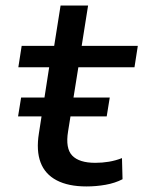

<svg xmlns="http://www.w3.org/2000/svg" viewBox="-20 -662 516 691"><path d="M291 9Q226 9 184 -13Q142 -35 126 -77.5Q110 -120 120 -182L157 -420H46L58 -497H175L198 -642H297L274 -497H476L464 -420H262L225 -189Q215 -128 240 -102Q265 -76 323 -76Q348 -76 372 -80Q396 -84 419 -93L421 -17Q394 -3 360 3Q326 9 291 9ZM45 -243 56 -311H375L364 -243Z"/></svg>

Font: Nunito Sans 7pt SemiExpanded Medium
Style: Italic
Weight: 500
Width: 6
Italic angle: -9°
Designer: Vernon Adams
Foundry: Vernon Adams
Version: Version 3.101;gftools[0.9.27]